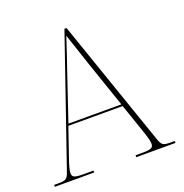

<svg xmlns="http://www.w3.org/2000/svg" viewBox="-132 -829 905 944"><g transform="rotate(-20 320.5 -357.0)"><path d="M-4 0H202V-10H146C96 -10 91 -19 91 -38C91 -61 113 -119 119 -137L161 -259H445L487 -137C493 -119 515 -61 515 -38C515 -19 510 -10 460 -10H422V0H627V-10H609C563 -10 559 -14 544 -58L317 -714H306L80 -58C65 -14 61 -10 15 -10H-4ZM165 -269 248 -515C260 -550 294 -649 303 -679C317 -638 343 -559 361 -505L442 -269Z"/></g></svg>

Font: Noto Serif Display Thin
Style: Regular
Weight: 100
Designer: Monotype Design Team
Foundry: Monotype Imaging Inc.
Version: Version 2.009